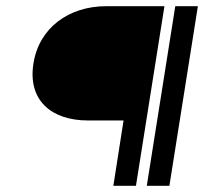

<svg xmlns="http://www.w3.org/2000/svg" viewBox="-20 -600 659 620"><path d="M88 -395C69 -276 146 -211 264 -211H379L346 0H419L511 -580H323C202 -580 106 -510 88 -395ZM454 0H527L619 -580H546Z"/></svg>

Font: Charger Pro
Style: NarObl
Weight: 400
Designer: Jasper
Foundry: Cannot Into Space Fonts
Version: Version 1.09